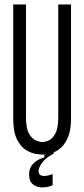

<svg xmlns="http://www.w3.org/2000/svg" viewBox="-20 -680 376 857"><path d="M168 10Q161 10 140.5 7Q120 4 96.5 -10Q73 -24 56 -57.5Q39 -91 39 -151V-660H96V-157Q96 -107 109.5 -83.5Q123 -60 140.5 -53Q158 -46 169 -46Q182 -46 198.5 -53.5Q215 -61 227.5 -85Q240 -109 240 -157V-660H297V-151Q297 -102 285 -71.5Q273 -41 255.5 -24Q238 -7 219 0H220V5Q183 25 167.5 47Q152 69 152 83Q152 98 162.5 102.5Q173 107 188 104.5Q203 102 215 97V147Q191 157 167 156.5Q143 156 126.5 142.5Q110 129 110 100Q110 70 125.5 53.5Q141 37 157.5 30Q174 23 178 22V11L186 9Q180 10 175.5 10Q171 10 168 10Z"/></svg>

Font: Bricolage Grotesque 48pt Condensed ExtraLight
Style: Regular
Weight: 200
Width: 3
Designer: Mathieu Triay
Foundry: Atelier Triay
Version: Version 1.000; ttfautohint (v1.8.4.7-5d5b);gftools[0.9.32]